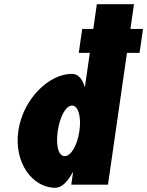

<svg xmlns="http://www.w3.org/2000/svg" viewBox="-20 -880 701 915"><path d="M371.8 -742 355.3 -628H408.1L384.4 -464C372.6 -505 351.9 -528 322.8 -528C211.5 -528 88.9 -406 67.3 -256C45.7 -106 133.3 15 244.5 15C274.1 15 303.8 -16 325.9 -58H327.9L319.6 0H494.6L585.1 -628H645.1L661.5 -742H601.5L618.5 -860H441.5L424.5 -742ZM255.3 -256C265.6 -327 295.1 -377 323.4 -377C351.2 -377 368.7 -327 358.5 -256C348.4 -186 317.8 -136 288.7 -136C258.3 -136 245.2 -186 255.3 -256Z"/></svg>

Font: Blink
Style: Obl
Weight: 400
Designer: Mew Too
Foundry: Cannot Into Space Fonts
Version: Version 001.000